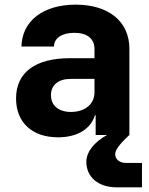

<svg xmlns="http://www.w3.org/2000/svg" viewBox="-20 -580 640 825"><path d="M521 120C492 120 475 103 475 83C475 66 490 42 536 0V-370C536 -488 447 -560 305 -560C165 -560 75 -490 72 -380H212C212 -416 246 -439 299 -439C354 -439 386 -414 386 -370V-330H281C132 -330 49 -269 49 -157C49 -54 118 10 229 10C313 10 370 -26 388 -85H391V0H440C385 30 351 73 351 115C351 180 401 225 482 225H590V120ZM285 -99C232 -99 199 -126 199 -171C199 -215 231 -241 284 -241H386V-183C386 -132 344 -99 285 -99Z"/></svg>

Font: Tekne LDO ExtraBold
Style: Regular
Weight: 800
Monospace: yes
Designer: Alessio Laiso, Mario Rullo, Paolo Rosset
Foundry: Alessio Laiso
Version: Version 1.000;hotconv 1.0.109;makeotfexe 2.5.65596